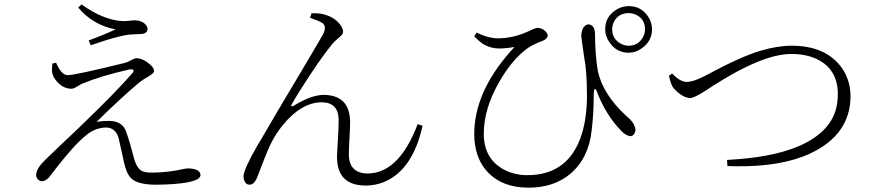

<svg xmlns="http://www.w3.org/2000/svg" viewBox="-20 -825 4040 885"><path d="M221.7 -532.2 238.3 -536.1Q262.7 -479.5 291 -478.5Q326.2 -478.5 559.6 -536.1Q566.4 -538.1 594.7 -552.7Q602.5 -556.6 608.4 -556.6Q637.7 -556.6 669.9 -529.3Q689.5 -512.7 690.4 -498Q690.4 -488.3 666 -473.6Q637.7 -457 625 -447.3Q544.9 -380.9 434.6 -272.5Q428.7 -266.6 424.8 -262.7Q445.3 -267.6 484.4 -267.6Q544.9 -266.6 561.5 -217.8Q580.1 -165 594.7 -106.4Q608.4 -48.8 635.7 -36.1Q651.4 -29.3 676.8 -29.3Q751 -29.3 820.3 -44.9Q836.9 -48.8 848.6 -48.8Q902.3 -46.9 904.3 -18.6Q904.3 18.6 744.1 25.4Q721.7 26.4 700.2 26.4Q610.4 26.4 582 -5.9Q561.5 -28.3 550.8 -80.1Q529.3 -179.7 526.4 -190.4Q511.7 -236.3 469.7 -237.3Q418.9 -236.3 378.9 -203.1Q324.2 -160.2 237.3 -47.9Q216.8 -20.5 207 -8.8Q191.4 9.8 171.9 10.7Q149.4 5.9 146.5 -16.6Q146.5 -45.9 182.6 -82Q184.6 -84 194.3 -93.8Q212.9 -112.3 269.5 -166Q342.8 -234.4 371.1 -262.7Q516.6 -403.3 588.9 -486.3Q602.5 -501 589.8 -504.9Q584 -505.9 576.2 -504.9Q444.3 -474.6 364.3 -441.4Q352.5 -437.5 336.9 -426.8Q319.3 -416 309.6 -416Q266.6 -416 235.4 -458Q226.6 -469.7 222.7 -480.5Q216.8 -501 221.7 -532.2ZM512.7 -689.5Q407.2 -710 340.8 -790L355.5 -804.7Q458 -731.4 547.9 -727.5Q560.5 -727.5 598.6 -731.4Q635.7 -731.4 653.3 -709Q660.2 -700.2 660.2 -691.4Q658.2 -668.9 627.9 -668Q612.3 -668 571.3 -665Q562.5 -664.1 550.8 -661.6Q539.1 -659.2 523.9 -655.3Q508.8 -651.4 498 -648.4Q487.3 -645.5 468.8 -639.6Q450.2 -633.8 443.4 -631.3Q436.5 -628.9 418 -623L398.4 -616.2L388.7 -638.7Q444.3 -658.2 512.7 -689.5Z M1467.8 -717.8Q1451.2 -728.5 1409.2 -743.2L1416 -763.7Q1455.1 -765.6 1482.4 -755.9Q1527.3 -742.2 1551.8 -706.1Q1561.5 -690.4 1561.5 -676.8Q1561.5 -667 1542 -651.4Q1521.5 -634.8 1510.7 -621.1Q1454.1 -552.7 1359.4 -402.3Q1337.9 -368.2 1325.2 -344.7Q1319.3 -336.9 1325.2 -335Q1329.1 -335 1333 -336.9Q1414.1 -387.7 1473.6 -387.7Q1591.8 -385.7 1593.8 -264.6Q1593.8 -241.2 1590.8 -187.5Q1587.9 -133.8 1587.9 -111.3Q1589.8 -26.4 1673.8 -25.4Q1808.6 -25.4 1892.6 -221.7Q1899.4 -237.3 1905.3 -252.9L1927.7 -245.1Q1881.8 -38.1 1746.1 15.6Q1707 30.3 1666 30.3Q1543.9 30.3 1534.2 -82Q1533.2 -91.8 1533.2 -101.6Q1533.2 -110.4 1540 -229.5Q1541 -255.9 1541 -274.4Q1539.1 -352.5 1463.9 -353.5Q1369.1 -353.5 1283.2 -248Q1250 -207 1226.6 -159.2Q1210.9 -127 1168 -14.6Q1165 -6.8 1163.1 -2Q1150.4 25.4 1130.9 26.4Q1111.3 26.4 1104.5 2.9Q1102.5 -4.9 1102.5 -12.7Q1102.5 -43 1167 -155.3Q1171.9 -162.1 1190.4 -194.3Q1240.2 -281.2 1365.2 -490.2Q1452.1 -636.7 1469.7 -668Q1486.3 -702.1 1467.8 -717.8Z M2877.9 -582Q2822.3 -582 2790 -628.9Q2769.5 -657.2 2769.5 -690.4Q2769.5 -746.1 2817.4 -778.3Q2845.7 -796.9 2877.9 -796.9Q2933.6 -796.9 2965.8 -751Q2985.4 -722.7 2985.4 -690.4Q2985.4 -635.7 2938.5 -602.5Q2910.2 -582 2877.9 -582ZM2877.9 -764.6Q2831.1 -764.6 2810.5 -725.6Q2801.8 -709 2801.8 -690.4Q2801.8 -645.5 2840.8 -624Q2858.4 -614.3 2877.9 -614.3Q2921.9 -614.3 2943.4 -653.3Q2953.1 -670.9 2953.1 -690.4Q2953.1 -735.4 2914.1 -755.9Q2896.5 -764.6 2877.9 -764.6ZM2274.4 -601.6Q2221.7 -604.5 2184.6 -639.6Q2174.8 -648.4 2166 -658.2L2176.8 -674.8Q2230.5 -648.4 2275.4 -648.4Q2339.8 -648.4 2404.3 -675.8Q2417 -680.7 2432.6 -688.5Q2449.2 -696.3 2456.1 -696.3Q2483.4 -696.3 2500 -673.8Q2504.9 -667 2504.9 -661.1Q2502.9 -646.5 2483.4 -637.7Q2424.8 -616.2 2396.5 -590.8Q2332 -538.1 2278.3 -442.4Q2210 -322.3 2210 -208Q2210 -93.8 2301.8 -43.9Q2350.6 -17.6 2411.1 -17.6Q2602.5 -17.6 2662.1 -208Q2685.5 -285.2 2685.5 -384.8Q2685.5 -498 2671.9 -566.4Q2659.2 -654.3 2659.2 -662.1Q2663.1 -709 2692.4 -712.9Q2721.7 -710 2722.7 -668.9Q2722.7 -576.2 2735.4 -499Q2757.8 -391.6 2865.2 -292Q2870.1 -288.1 2882.8 -276.4Q2907.2 -252 2909.2 -225.6Q2905.3 -201.2 2888.7 -197.3Q2865.2 -198.2 2841.8 -223.6Q2774.4 -293.9 2734.4 -394.5Q2723.6 -426.8 2718.8 -409.2Q2716.8 -402.3 2716.8 -391.6Q2716.8 -299.8 2707 -222.7Q2693.4 -95.7 2608.4 -23.4Q2532.2 40 2417 40Q2288.1 40 2219.7 -41Q2166 -105.5 2166 -207Q2166 -398.4 2332 -586.9Q2341.8 -597.7 2351.6 -608.4Q2304.7 -600.6 2274.4 -601.6Z M3063.5 -475.6 3078.1 -486.3Q3114.3 -448.2 3144.5 -447.3Q3175.8 -447.3 3230.5 -475.6Q3235.4 -478.5 3239.3 -480.5Q3393.6 -563.5 3484.4 -590.8Q3563.5 -614.3 3628.9 -614.3Q3785.2 -614.3 3858.4 -514.6Q3900.4 -456.1 3900.4 -380.9Q3899.4 -203.1 3711.9 -116.2Q3579.1 -55.7 3370.1 -58.6Q3351.6 -58.6 3333 -59.6L3331.1 -87.9Q3536.1 -98.6 3654.3 -148.4Q3663.1 -151.4 3670.9 -155.3Q3811.5 -219.7 3835.9 -333Q3841.8 -361.3 3841.8 -391.6Q3841.8 -504.9 3747.1 -551.8Q3696.3 -576.2 3627.9 -576.2Q3507.8 -576.2 3312.5 -458Q3305.7 -453.1 3296.9 -448.2Q3268.6 -431.6 3229.5 -405.3Q3179.7 -374 3163.1 -373Q3129.9 -373 3092.8 -410.2Q3085.9 -417 3081.1 -423.8Q3071.3 -439.5 3063.5 -475.6Z"/></svg>

Font: GenYoMin JP Light
Style: Regular
Weight: 300
Version: Version 1.001;PS 1;hotconv 16.6.51;makeotf.lib2.5.65220 DEVE